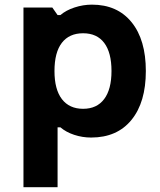

<svg xmlns="http://www.w3.org/2000/svg" viewBox="-20 -574 681 819"><path d="M372.1 -554.2Q480.5 -554.2 541.3 -479.2Q602.1 -404.3 602.1 -271Q602.1 -137.7 540.8 -62.5Q479.5 12.7 368.7 12.7Q331.5 12.7 296.6 1.2Q261.7 -10.3 237.8 -30.8H225.6V224.6H80.1V-542H203.1L225.6 -509.8H237.8Q261.7 -530.3 298.1 -542.2Q334.5 -554.2 372.1 -554.2ZM212.4 -271Q212.4 -192.4 244.1 -151.1Q275.9 -109.9 334.5 -109.9Q393.1 -109.9 424.3 -151.4Q455.6 -192.9 455.6 -271Q455.6 -349.6 424.6 -390.9Q393.6 -432.1 334.5 -432.1Q275.4 -432.1 243.9 -391.4Q212.4 -350.6 212.4 -271Z"/></svg>

Font: Acari Sans Neue Black
Style: Regular
Weight: 900
Designer: Alfredo Marco Pradil
Foundry: Alfredo Marco Pradil
Version: Version 1.045;June 16, 2019;FontCreator 11.5.0.2425 64-bit; 